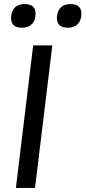

<svg xmlns="http://www.w3.org/2000/svg" viewBox="-20 -923 420 943"><path d="M35 -844Q42 -903 102 -903Q161 -903 154 -844Q151 -817 134 -802Q117 -787 88 -787Q57 -787 44.5 -802Q32 -817 35 -844ZM260 -844Q267 -903 327 -903Q386 -903 379 -844Q376 -817 359 -802Q342 -787 313 -787Q282 -787 269.5 -802Q257 -817 260 -844ZM143 -700H237L152 0H58Z"/></svg>

Font: Haskoy Medium
Style: Italic
Weight: 500
Designer: Ertekin Erdin
Foundry: Ertekin Erdin
Version: Version 2.000; ttfautohint (v1.8.4.7-5d5b)